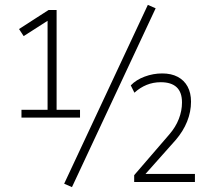

<svg xmlns="http://www.w3.org/2000/svg" viewBox="-20 -746 868 787"><path d="M68 -264V-296H175V-673L191 -671L77 -598L58 -627L179 -705H212V-296H308V-264ZM275 21 243 7 586 -726 618 -712ZM530 0V-28L674 -195Q700 -225 713 -258.5Q726 -292 726 -326Q726 -368 704 -388.5Q682 -409 639 -409Q608 -409 581 -398Q554 -387 531 -366L516 -396Q538 -419 573 -432Q608 -445 645 -445Q682 -445 708.5 -431Q735 -417 749 -391Q763 -365 763 -329Q763 -288 747 -248Q731 -208 700 -172L571 -27V-33H779V0Z"/></svg>

Font: Nunito Sans 10pt Condensed ExtraLight
Style: Regular
Weight: 250
Width: 3
Designer: Vernon Adams
Foundry: Vernon Adams
Version: Version 3.101;gftools[0.9.27]